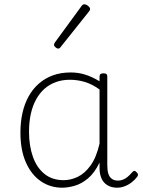

<svg xmlns="http://www.w3.org/2000/svg" viewBox="-20 -856 663 893"><path d="M269 17Q214 17 170 -13Q126 -43 100.5 -100.5Q75 -158 75 -239Q75 -288 84.5 -330.5Q94 -373 113 -407.5Q132 -442 160.5 -467Q189 -492 226 -505.5Q263 -519 309 -519Q344 -519 376 -509Q408 -499 443 -478V-500Q443 -508 447.5 -511.5Q452 -515 461 -515Q471 -515 475 -511.5Q479 -508 479 -500V-88Q479 -64 484 -48Q489 -32 500.5 -24Q512 -16 529 -16Q540 -16 551 -20Q562 -24 573 -33Q584 -42 595 -55Q600 -61 605 -61Q610 -61 615 -55Q620 -51 621.5 -46Q623 -41 619 -35Q608 -20 592.5 -8Q577 4 559.5 10.5Q542 17 525 17Q506 17 491 11Q476 5 465 -6.5Q454 -18 448.5 -35.5Q443 -53 443 -76Q443 -82 443 -88.5Q443 -95 443 -100Q420 -52 389.5 -26.5Q359 -1 327.5 8Q296 17 269 17ZM115 -243Q115 -178 133 -127Q151 -76 187 -47Q223 -18 276 -18Q309 -18 341.5 -33.5Q374 -49 401 -86Q428 -123 443 -188V-440Q406 -466 372.5 -475.5Q339 -485 305 -485Q270 -485 240.5 -474.5Q211 -464 188 -444Q165 -424 148.5 -394.5Q132 -365 123.5 -327Q115 -289 115 -243ZM250 -630Q245 -630 238 -636Q231 -642 231 -648Q231 -650 232.5 -652.5Q234 -655 235 -658L360 -829Q363 -833 366 -834.5Q369 -836 373 -836Q378 -836 384 -832.5Q390 -829 394.5 -824Q399 -819 399 -814Q399 -811 398 -809Q397 -807 395 -804L261 -636Q257 -630 250 -630Z"/></svg>

Font: Playwrite US Modern Thin
Style: Regular
Weight: 250
Designer: Veronika Burian, José Scaglione
Foundry: TypeTogether
Version: Version 1.003